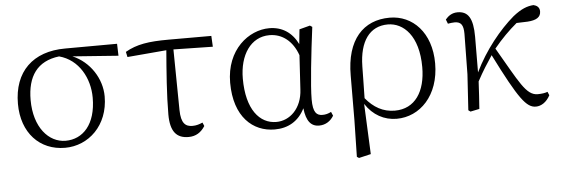

<svg xmlns="http://www.w3.org/2000/svg" viewBox="-48 -671 2986 1021"><g transform="rotate(-5 1445.0 -160.5)"><path d="M285 -23C195 -23 118 -109 118 -255C118 -381 171 -459 289 -473C394 -445 448 -342 448 -239C448 -96 377 -23 285 -23ZM604 -449 602 -513 325 -512C152 -512 49 -412 49 -241C49 -85 144 14 279 14C404 14 512 -85 512 -240C512 -335 452 -428 360 -467Z M898 -457 1108 -453 1105 -511H876C770 -511 706 -501 645 -466L651 -438L860 -456C851 -347 841 -218 841 -115C841 -23 874 14 938 14C977 14 1005 -4 1026 -37L1018 -56C1002 -49 985 -43 964 -43C927 -43 903 -61 902 -133Z M1552 -186C1547 -85 1482 -25 1410 -25C1321 -25 1252 -105 1252 -270C1252 -396 1313 -488 1413 -488C1481 -488 1536 -445 1563 -368ZM1704 -53C1689 -45 1674 -41 1658 -41C1626 -41 1607 -58 1607 -128C1607 -201 1626 -373 1644 -512L1632 -520L1575 -505L1567 -427C1535 -492 1482 -525 1415 -525C1306 -525 1183 -431 1183 -254C1183 -71 1282 14 1398 14C1469 14 1526 -18 1559 -85C1567 -14 1593 14 1635 14C1670 14 1697 -5 1713 -32Z M2043 -30C1980 -30 1930 -59 1888 -110C1889 -149 1891 -287 1891 -281C1893 -412 1947 -490 2045 -490C2128 -490 2208 -416 2208 -248C2208 -118 2151 -30 2043 -30ZM1824 2 1820 197 1831 204 1895 189 1883 -80C1923 -18 1983 14 2049 14C2173 14 2278 -90 2278 -262C2278 -427 2180 -525 2058 -525C1917 -525 1825 -428 1825 -236Z M2860 -59C2848 -54 2829 -51 2807 -51C2745 -51 2713 -126 2604 -312C2645 -362 2685 -402 2728 -438L2787 -440C2833 -443 2858 -457 2858 -489C2858 -511 2843 -521 2826 -525C2793 -523 2760 -511 2715 -475C2640 -411 2557 -310 2501 -194C2501 -248 2502 -357 2502 -384C2502 -484 2476 -522 2420 -522C2390 -522 2370 -507 2355 -489L2364 -466C2376 -468 2388 -470 2400 -470C2434 -470 2447 -452 2447 -405L2444 -189L2432 2L2443 10L2491 0C2494 -46 2498 -97 2500 -146C2530 -202 2552 -235 2581 -279C2703 -36 2742 14 2792 14C2820 14 2849 -4 2868 -40Z"/></g></svg>

Font: Noto Serif CJK JP Light
Style: Regular
Weight: 300
Designer: Ryoko NISHIZUKA 西塚涼子 (kana & ideographs); Frank Grießhammer (Latin, Greek & Cyrillic); Wenlong ZHANG 张文龙 (bopomofo); San
Foundry: Adobe Systems Incorporated
Version: Version 1.001;PS 1.001;hotconv 16.6.54;makeotf.lib2.5.65590